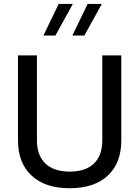

<svg xmlns="http://www.w3.org/2000/svg" viewBox="-20 -975 726 1000"><path d="M512.7 -242.7C512.7 -141.6 455.6 -81.1 342.8 -81.1C231 -81.1 172.4 -141.6 172.4 -242.7V-686.5H73.7V-244.6C73.7 -165.5 97.2 -104 144.5 -60.5C191.4 -16.6 257.3 5.4 342.8 5.4C428.2 5.4 494.1 -16.6 541.5 -60.5C588.4 -104 611.8 -165.5 611.8 -244.6V-686.5H512.7ZM206.1 -790H268.6L359.4 -954.6H285.6ZM356.9 -790H419.4L510.3 -954.6H436.5Z"/></svg>

Font: Estedad Medium
Style: Regular
Weight: 500
Designer: Amin Abedi
Version: Version 7.3